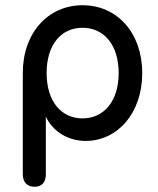

<svg xmlns="http://www.w3.org/2000/svg" viewBox="-20 -527 604 733"><path d="M112 186C140 186 155 169 155 138V-82C179 -29 236 11 307 11C427 11 523 -93 523 -248C523 -402 427 -507 295 -507C164 -507 67 -402 67 -248V138C67 169 84 186 112 186ZM158 -248C158 -357 214 -421 295 -421C376 -421 433 -357 433 -248C433 -140 376 -75 295 -75C214 -75 158 -140 158 -248Z"/></svg>

Font: 寒蝉半圆体
Style: Regular
Weight: 400
Designer: Yoshimichi Ohira & Warren
Foundry: ChillType
Version: Version 1.800;Glyphs 3.1.1 (3135)